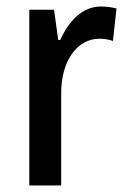

<svg xmlns="http://www.w3.org/2000/svg" viewBox="-20 -570 391 590"><path d="M290 -550C233 -550 191 -505 165 -447H159L146 -540H70V0H168V-281C167 -382 217 -451 285 -451C298 -451 315 -449 327 -444L338 -544C322 -548 305 -550 290 -550Z"/></svg>

Font: Noto Sans Kannada Condensed Medium
Style: Regular
Weight: 500
Width: 3
Designer: Jelle Bosma - Monotype Design Team
Foundry: Monotype Imaging Inc.
Version: Version 2.005